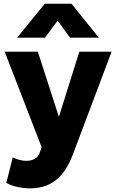

<svg xmlns="http://www.w3.org/2000/svg" viewBox="-20 -787 622 1030"><path d="M143.9 223.5Q108.9 223.5 75.5 216.4Q42.1 209.4 13.8 194.2L48.6 57Q64.8 65.8 84.4 70.8Q104.1 75.8 121.1 75.8Q148.5 75.8 167.8 64.2Q187.1 52.8 195.4 26L203.1 2L5.1 -510H182.9L295.9 -160.2L405.6 -510H578.9L367.4 50.8Q341.6 115.6 307.2 153.4Q272.9 191.1 231.5 207.3Q190.1 223.5 143.9 223.5ZM71.6 -585 220.4 -767H363.4L510.1 -585H355.6L289.4 -676.2L221.1 -585Z"/></svg>

Font: Geologica Thin
Style: Regular
Weight: 100
Version: Version 1.010;gftools[0.9.28]